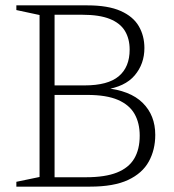

<svg xmlns="http://www.w3.org/2000/svg" viewBox="-20 -696 648 716"><path d="M161.5 -641 160 -676H306Q383 -676 429.8 -655.2Q476.5 -634.5 497.5 -598.5Q518.5 -562.5 518.5 -517Q518.5 -457.5 482.2 -414.8Q446 -372 370 -361.5V-368Q465 -359 512 -312.5Q559 -266 559 -193Q559 -137.5 535 -93.8Q511 -50 457.8 -25Q404.5 0 316 0H160.5V-35H300.5Q372 -35 416 -52.5Q460 -70 480.5 -104.5Q501 -139 501 -190Q501 -237 481.8 -271Q462.5 -305 419.8 -323.5Q377 -342 305.5 -342H160.5L161.5 -377.5H295Q382.5 -377.5 423 -411.8Q463.5 -446 463.5 -511Q463.5 -551.5 445.8 -580.8Q428 -610 389.2 -625.5Q350.5 -641 286.5 -641ZM41 0V-18L127.5 -36V-640L41 -658.5V-676H183.5V0Z"/></svg>

Font: Newsreader 16pt 16pt Light
Style: Regular
Weight: 300
Version: Version 1.003